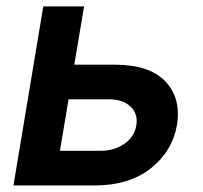

<svg xmlns="http://www.w3.org/2000/svg" viewBox="-20 -565 617 585"><path d="M206.3 -367.9H330.6Q434.7 -367.9 483.5 -317.3Q532.3 -266.7 519.2 -183.9Q505 -103.7 439.1 -51.8Q373.2 0 269.2 0H21L111.9 -545.5H236.2ZM188.9 -262.4 162.6 -105.5H286.2Q328.5 -105.5 359 -127Q389.6 -148.4 395.2 -182.2Q401.3 -218 377.8 -240.2Q354.4 -262.4 313.2 -262.4Z"/></svg>

Font: Inter UI Semi Bold
Style: Italic
Weight: 600
Italic angle: -9.39999°
Designer: Rasmus Andersson
Foundry: rsms
Version: 3.2;8d6f07862